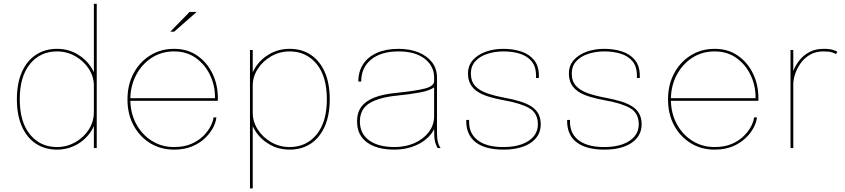

<svg xmlns="http://www.w3.org/2000/svg" viewBox="-20 -802 4578 1040"><path d="M288.5 8.5Q224 8.5 175 -23.5Q126 -55.5 98.8 -116.5Q71.5 -177.5 71.5 -264.5Q71.5 -351.5 98.8 -412.5Q126 -473.5 175 -505.5Q224 -537.5 288.5 -537.5Q348.5 -537.5 397.2 -509.5Q446 -481.5 474.8 -436Q503.5 -390.5 503.5 -337.5Q503.5 -335.5 503.5 -333.2Q503.5 -331 503.5 -328.5L488.5 -330.5Q488.5 -332.5 488.5 -334Q488.5 -335.5 488.5 -337.5Q488.5 -387 461 -429.2Q433.5 -471.5 388 -497.5Q342.5 -523.5 288.5 -523.5Q198.5 -523.5 142.8 -455.8Q87 -388 87 -264.5Q87 -141 142.8 -73.2Q198.5 -5.5 288.5 -5.5Q341.5 -5.5 387 -31Q432.5 -56.5 460.5 -99.5Q488.5 -142.5 488.5 -195H503.5Q503.5 -137.5 473.5 -91.2Q443.5 -45 394.8 -18.2Q346 8.5 288.5 8.5ZM488.5 0V-781.5H504V0Z M682 -256V-270H1151L1144.5 -269Q1144.5 -272 1144.5 -273.5Q1144.5 -275 1144.5 -277Q1144.5 -340 1117.2 -396.5Q1090 -453 1040.5 -488.2Q991 -523.5 923 -523.5Q854 -523.5 800.5 -488.2Q747 -453 716.5 -394Q686 -335 686 -263.5Q686 -190.5 717 -132Q748 -73.5 801.8 -39.5Q855.5 -5.5 922.5 -5.5Q976 -5.5 1015.2 -22.2Q1054.5 -39 1080.5 -64.8Q1106.5 -90.5 1120.5 -117.8Q1134.5 -145 1136.5 -166H1152Q1150 -141.5 1134.8 -111.8Q1119.5 -82 1091.2 -54.5Q1063 -27 1020.8 -9.2Q978.5 8.5 922.5 8.5Q851 8.5 794 -26.2Q737 -61 703.8 -122.2Q670.5 -183.5 670.5 -263.5Q670.5 -343.5 703.8 -405.2Q737 -467 794 -502.2Q851 -537.5 923 -537.5Q995.5 -537.5 1048.5 -500.8Q1101.5 -464 1130.8 -403.5Q1160 -343 1160 -272Q1160 -268.5 1160 -264Q1160 -259.5 1160 -256ZM902.5 -630.5 1007 -737.5H1045.5L923.5 -630.5Z M1334 218.5V-531H1349V218.5ZM1549 8.5Q1489 8.5 1440.2 -19.5Q1391.5 -47.5 1362.8 -93.2Q1334 -139 1334 -191.5Q1334 -192.5 1334 -193.5Q1334 -194.5 1334 -195H1349Q1349 -194.5 1349 -193.5Q1349 -192.5 1349 -191.5Q1349 -142.5 1376.5 -100Q1404 -57.5 1449.5 -31.5Q1495 -5.5 1549 -5.5Q1639 -5.5 1694.8 -73.2Q1750.5 -141 1750.5 -264.5Q1750.5 -388 1694.8 -455.8Q1639 -523.5 1549 -523.5Q1495 -523.5 1449.5 -497.5Q1404 -471.5 1376.5 -429.2Q1349 -387 1349 -337.5H1334Q1334 -390.5 1362.8 -436Q1391.5 -481.5 1440.2 -509.5Q1489 -537.5 1549 -537.5Q1614 -537.5 1662.8 -505.5Q1711.5 -473.5 1738.8 -412.5Q1766 -351.5 1766 -264.5Q1766 -177.5 1738.8 -116.5Q1711.5 -55.5 1662.8 -23.5Q1614 8.5 1549 8.5Z M2116.5 8.5Q2053.5 8.5 2008 -9Q1962.5 -26.5 1938.2 -60.8Q1914 -95 1914 -145Q1914 -193 1938 -224.5Q1962 -256 2008.8 -274Q2055.5 -292 2123.5 -298.5Q2232 -309.5 2281.8 -322.5Q2331.5 -335.5 2331.5 -363Q2331.5 -367.5 2331.5 -372.2Q2331.5 -377 2331.5 -381.5Q2331.5 -444 2280.5 -483.8Q2229.5 -523.5 2138.5 -523.5Q2044 -523.5 1990.2 -479.5Q1936.5 -435.5 1936.5 -360.5H1921Q1921 -415 1947.2 -454.8Q1973.5 -494.5 2022.5 -516Q2071.5 -537.5 2138.5 -537.5Q2198.5 -537.5 2245.5 -518.8Q2292.5 -500 2319.8 -465.2Q2347 -430.5 2347 -381.5Q2347 -371.5 2347 -361Q2347 -350.5 2347 -340.5V-82Q2347 -66.5 2348.5 -52.8Q2350 -39 2353 -29Q2357 -16.5 2360.8 -9.5Q2364.5 -2.5 2366.5 0H2351Q2349 -1.5 2345.5 -8.8Q2342 -16 2338.5 -27.5Q2333.5 -44.5 2332.5 -61Q2331.5 -77.5 2331.5 -110L2333.5 -106.5Q2317.5 -72 2285.2 -46Q2253 -20 2209.5 -5.8Q2166 8.5 2116.5 8.5ZM2118 -5.5Q2177 -5.5 2225.2 -27Q2273.5 -48.5 2302.5 -86.5Q2331.5 -124.5 2331.5 -174V-336L2333.5 -330.5Q2311 -312 2256 -301.5Q2201 -291 2129.5 -284Q2033 -274.5 1981.2 -242.8Q1929.5 -211 1929.5 -144Q1929.5 -78.5 1979 -42Q2028.5 -5.5 2118 -5.5Z M2707.5 8.5Q2659 8.5 2622.2 -1Q2585.5 -10.5 2560.5 -28.5Q2535.5 -46.5 2522 -72.2Q2508.5 -98 2506 -130.5Q2505.5 -136 2505.5 -142Q2505.5 -148 2505.5 -152.5H2521Q2521 -148 2521 -141.8Q2521 -135.5 2521.5 -129.5Q2525.5 -71.5 2573 -38.5Q2620.5 -5.5 2706.5 -5.5Q2764 -5.5 2805.8 -20.5Q2847.5 -35.5 2870.5 -63Q2893.5 -90.5 2893.5 -128Q2893.5 -190 2845.8 -216.8Q2798 -243.5 2709 -259Q2665 -267 2629 -277.8Q2593 -288.5 2567.8 -304.8Q2542.5 -321 2528.8 -345.2Q2515 -369.5 2515 -404Q2515 -447 2541.5 -476.8Q2568 -506.5 2611.5 -522Q2655 -537.5 2706 -537.5Q2759.5 -537.5 2803.2 -523Q2847 -508.5 2873 -476.5Q2899 -444.5 2899 -392Q2899 -389.5 2899 -386Q2899 -382.5 2899 -379.5H2883.5Q2883.5 -382 2883.5 -385.5Q2883.5 -389 2883.5 -391.5Q2883.5 -442 2859 -470.8Q2834.5 -499.5 2794.5 -511.5Q2754.5 -523.5 2708 -523.5Q2660 -523.5 2619.5 -510.2Q2579 -497 2554.8 -470.2Q2530.5 -443.5 2530.5 -403.5Q2530.5 -362.5 2553.2 -337.2Q2576 -312 2616.8 -297.5Q2657.5 -283 2711 -273Q2760.5 -264 2797.5 -252.5Q2834.5 -241 2859.2 -224.8Q2884 -208.5 2896.5 -185Q2909 -161.5 2909 -128Q2909 -96 2894.8 -70.8Q2880.5 -45.5 2854 -27.8Q2827.5 -10 2790.5 -0.8Q2753.5 8.5 2707.5 8.5Z M3254 8.5Q3205.5 8.5 3168.8 -1Q3132 -10.5 3107 -28.5Q3082 -46.5 3068.5 -72.2Q3055 -98 3052.5 -130.5Q3052 -136 3052 -142Q3052 -148 3052 -152.5H3067.5Q3067.5 -148 3067.5 -141.8Q3067.5 -135.5 3068 -129.5Q3072 -71.5 3119.5 -38.5Q3167 -5.5 3253 -5.5Q3310.5 -5.5 3352.2 -20.5Q3394 -35.5 3417 -63Q3440 -90.5 3440 -128Q3440 -190 3392.2 -216.8Q3344.5 -243.5 3255.5 -259Q3211.5 -267 3175.5 -277.8Q3139.5 -288.5 3114.2 -304.8Q3089 -321 3075.2 -345.2Q3061.5 -369.5 3061.5 -404Q3061.5 -447 3088 -476.8Q3114.5 -506.5 3158 -522Q3201.5 -537.5 3252.5 -537.5Q3306 -537.5 3349.8 -523Q3393.5 -508.5 3419.5 -476.5Q3445.5 -444.5 3445.5 -392Q3445.5 -389.5 3445.5 -386Q3445.5 -382.5 3445.5 -379.5H3430Q3430 -382 3430 -385.5Q3430 -389 3430 -391.5Q3430 -442 3405.5 -470.8Q3381 -499.5 3341 -511.5Q3301 -523.5 3254.5 -523.5Q3206.5 -523.5 3166 -510.2Q3125.5 -497 3101.2 -470.2Q3077 -443.5 3077 -403.5Q3077 -362.5 3099.8 -337.2Q3122.5 -312 3163.2 -297.5Q3204 -283 3257.5 -273Q3307 -264 3344 -252.5Q3381 -241 3405.8 -224.8Q3430.5 -208.5 3443 -185Q3455.5 -161.5 3455.5 -128Q3455.5 -96 3441.2 -70.8Q3427 -45.5 3400.5 -27.8Q3374 -10 3337 -0.8Q3300 8.5 3254 8.5Z M3610 -256V-270H4079L4072.5 -269Q4072.5 -272 4072.5 -273.5Q4072.5 -275 4072.5 -277Q4072.5 -340 4045.2 -396.5Q4018 -453 3968.5 -488.2Q3919 -523.5 3851 -523.5Q3782 -523.5 3728.5 -488.2Q3675 -453 3644.5 -394Q3614 -335 3614 -263.5Q3614 -190.5 3645 -132Q3676 -73.5 3729.8 -39.5Q3783.5 -5.5 3850.5 -5.5Q3904 -5.5 3943.2 -22.2Q3982.5 -39 4008.5 -64.8Q4034.5 -90.5 4048.5 -117.8Q4062.5 -145 4064.5 -166H4080Q4078 -141.5 4062.8 -111.8Q4047.5 -82 4019.2 -54.5Q3991 -27 3948.8 -9.2Q3906.5 8.5 3850.5 8.5Q3779 8.5 3722 -26.2Q3665 -61 3631.8 -122.2Q3598.5 -183.5 3598.5 -263.5Q3598.5 -343.5 3631.8 -405.2Q3665 -467 3722 -502.2Q3779 -537.5 3851 -537.5Q3923.5 -537.5 3976.5 -500.8Q4029.5 -464 4058.8 -403.5Q4088 -343 4088 -272Q4088 -268.5 4088 -264Q4088 -259.5 4088 -256Z M4262 0V-531H4277V-388H4267.5Q4271 -404 4281.8 -428.8Q4292.5 -453.5 4313 -478.5Q4333.5 -503.5 4365.2 -520.5Q4397 -537.5 4442.5 -537.5Q4474 -537.5 4492.2 -531.5Q4510.5 -525.5 4515.5 -522L4508.5 -509Q4503.5 -512.5 4487.8 -518Q4472 -523.5 4440.5 -523.5Q4397.5 -523.5 4366.5 -505Q4335.5 -486.5 4315.8 -458.2Q4296 -430 4286.5 -399.8Q4277 -369.5 4277 -346V0Z"/></svg>

Font: Epilogue Thin
Style: Regular
Weight: 250
Designer: Tyler Finck
Foundry: Etcetera Type Co
Version: Version 2.111